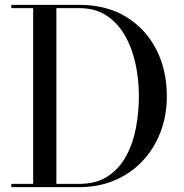

<svg xmlns="http://www.w3.org/2000/svg" viewBox="-20 -770 756 790"><path d="M306.5 0H26.5V-13.5H116.5V-736.5H26.5V-750H306.5Q418 -750 498.8 -700.8Q579.5 -651.5 623 -566.5Q666.5 -481.5 666.5 -375Q666.5 -295 640.5 -226.8Q614.5 -158.5 566.5 -107.5Q518.5 -56.5 452.2 -28.2Q386 0 306.5 0ZM306.5 -736.5H212V-13.5H306.5Q375.5 -13.5 422.5 -44Q469.5 -74.5 498 -126Q526.5 -177.5 539 -242.2Q551.5 -307 551.5 -375Q551.5 -443 537.5 -507.8Q523.5 -572.5 494 -624Q464.5 -675.5 418 -706Q371.5 -736.5 306.5 -736.5Z"/></svg>

Font: Bodoni Moda 16pt
Style: Regular
Weight: 400
Version: Version 2.3